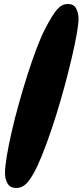

<svg xmlns="http://www.w3.org/2000/svg" viewBox="-20 -825 418 961"><path d="M61 116Q32 116 18.5 94.5Q5 73 5 41Q5 10 14 -44Q23 -98 38.5 -165.5Q54 -233 74.5 -306.5Q95 -380 117.5 -450.5Q140 -521 162.5 -580.5Q185 -640 205 -679Q242 -751 266 -778Q290 -805 319 -805Q350 -805 361.5 -782Q373 -759 373 -731Q373 -705 364 -654Q355 -603 339.5 -537Q324 -471 304 -396.5Q284 -322 261 -248.5Q238 -175 214 -109.5Q190 -44 168 4Q138 67 114.5 91.5Q91 116 61 116Z"/></svg>

Font: DynaPuff Condensed
Style: Bold
Weight: 700
Width: 3
Designer: Toshi Omagari, Jennifer Daniel
Foundry: Google Fonts
Version: Version 2.000; ttfautohint (v1.8.4.7-5d5b)